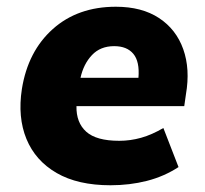

<svg xmlns="http://www.w3.org/2000/svg" viewBox="-20 -539 610 570"><path d="M32 0ZM308 11Q211 11 148 -25.5Q85 -62 58.5 -126.5Q32 -191 45 -275Q63 -387 137 -453Q211 -519 324 -519Q401 -519 452 -485.5Q503 -452 524 -393Q545 -334 532 -259L527 -224H207Q206 -175 236 -148Q266 -121 334 -121Q367 -121 399 -130Q431 -139 465 -159L510 -43Q467 -15 416 -2Q365 11 308 11ZM319 -402Q278 -402 253 -375.5Q228 -349 219 -308H391Q395 -356 376 -379Q357 -402 319 -402Z"/></svg>

Font: Winston ExtraBold
Style: Italic
Weight: 800
Italic angle: -9°
Designer: Original fonts by Vernon Adams / Changes by Cristiano Sobral
Foundry: Original fonts by Vernon Adams / Changes by Cristiano Sobral
Version: Version 2.503;July 17, 2020;FontCreator 13.0.0.2655 64-bit